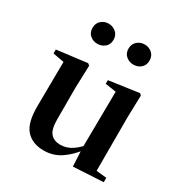

<svg xmlns="http://www.w3.org/2000/svg" viewBox="-186 -942 1050 1100"><g transform="rotate(30 339.0 -392.0)"><path d="M256 16Q182 16 140 -29.5Q98 -75 99 -188L102 -498L132 -475L28 -494V-520L228 -545L240 -535L235 -389V-178Q235 -111 258 -85.5Q281 -60 322 -60Q365 -60 402.5 -86Q440 -112 470 -154L503 -103H456Q418 -51 368.5 -17.5Q319 16 256 16ZM448 12 442 -109V-112L446 -482L374 -493V-517L571 -545L582 -535L578 -389V-35L646 -28V1ZM217 -667Q189 -667 168.5 -684.5Q148 -702 148 -733Q148 -764 168.5 -782Q189 -800 217 -800Q245 -800 266 -782Q287 -764 287 -733Q287 -702 266 -684.5Q245 -667 217 -667ZM456 -667Q428 -667 407 -684.5Q386 -702 386 -733Q386 -764 407 -782Q428 -800 456 -800Q484 -800 504.5 -782Q525 -764 525 -733Q525 -702 504.5 -684.5Q484 -667 456 -667Z"/></g></svg>

Font: Noto Serif SC ExtraLight
Style: Bold
Weight: 700
Version: Version 2.002-H1;hotconv 1.1.0;makeotfexe 2.6.0